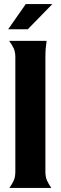

<svg xmlns="http://www.w3.org/2000/svg" viewBox="-20 -919 296 939"><path d="M202 -80Q202 -54 209.5 -37Q217 -20 231 0H26Q40 -20 47.5 -37Q55 -54 55 -80V-639Q55 -666 47 -682.5Q39 -699 25 -719H208Q205 -699 203.5 -681.5Q202 -664 202 -637ZM106 -899H236L116 -776H20Z"/></svg>

Font: LT Museum
Style: Bold
Weight: 700
Designer: Daniel Lyons
Foundry: LyonsType
Version: Version 1.010